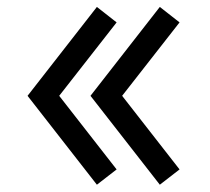

<svg xmlns="http://www.w3.org/2000/svg" viewBox="-20 -548 592 540"><path d="M252.5 -28.5 308 -71.5 146.5 -278.5 308 -485 252.5 -528.5 57.5 -278.5ZM429.5 -28.5 485 -71.5 323.5 -278.5 485 -485 429.5 -528.5 234.5 -278.5Z"/></svg>

Font: Spartan Medium
Style: Regular
Weight: 500
Designer: Matt Bailey, Mirko Velimirovic
Foundry: Matt Bailey
Version: Version 1.003; ttfautohint (v1.8.3)